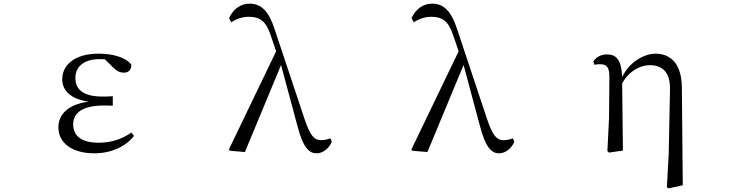

<svg xmlns="http://www.w3.org/2000/svg" viewBox="-20 -825 4040 1052"><path d="M496 15C593 15 670 -24 714 -80L700 -99C648 -62 588 -43 521 -43C427 -43 381 -80 381 -143C381 -200 421 -247 552 -247C562 -247 572 -247 598 -246V-298C574 -296 559 -296 542 -296C433 -296 393 -337 393 -398C393 -460 440 -501 526 -501L555 -500L598 -457C624 -432 638 -427 661 -427C684 -427 702 -444 699 -472C666 -513 593 -531 521 -531C385 -531 321 -466 321 -391C321 -331 364 -283 465 -268C348 -252 300 -195 300 -127C300 -39 379 15 496 15Z M1715 15C1749 15 1784 -12 1798 -49L1790 -67C1773 -60 1753 -57 1740 -57C1702 -57 1679 -81 1648 -175L1485 -664C1453 -764 1411 -805 1348 -805C1297 -805 1258 -775 1235 -726L1247 -703C1274 -720 1305 -733 1344 -733C1402 -733 1437 -711 1463 -632L1493 -544L1234 -6L1239 1L1322 8L1520 -469L1608 -141C1641 -11 1676 15 1715 15Z M2715 15C2749 15 2784 -12 2798 -49L2790 -67C2773 -60 2753 -57 2740 -57C2702 -57 2679 -81 2648 -175L2485 -664C2453 -764 2411 -805 2348 -805C2297 -805 2258 -775 2235 -726L2247 -703C2274 -720 2305 -733 2344 -733C2402 -733 2437 -711 2463 -632L2493 -544L2234 -6L2239 1L2322 8L2520 -469L2608 -141C2641 -11 2676 15 2715 15Z M3634 201 3643 207 3721 190 3716 -345C3715 -485 3646 -531 3572 -531C3515 -531 3430 -490 3389 -403C3385 -500 3355 -527 3305 -527C3270 -527 3244 -509 3231 -488L3237 -470C3249 -473 3258 -473 3269 -473C3305 -473 3319 -456 3319 -403L3317 -178L3308 3L3317 11L3393 0L3389 -368C3426 -436 3488 -468 3540 -468C3608 -468 3654 -431 3651 -331L3644 16Z"/></svg>

Font: Harano Aji Mincho K1
Style: Regular
Weight: 400
Foundry: Masamichi Hosoda
Version: HaranoAjiMinchoK1-Regular version 20230610;ttx 4.39.4